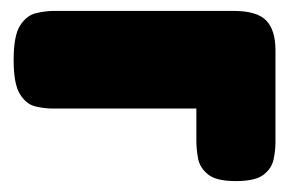

<svg xmlns="http://www.w3.org/2000/svg" viewBox="-20 -439 529 352"><path d="M412 -107Q376 -107 361 -119.5Q346 -132 343 -149Q340 -166 340 -181V-240H76Q61 -240 44.5 -244Q28 -248 16.5 -266.5Q5 -285 5 -329Q5 -374 17 -392.5Q29 -411 46.5 -415Q64 -419 79 -419H408Q451 -419 468 -401.5Q485 -384 485 -347V-178Q485 -163 481.5 -146.5Q478 -130 463 -118.5Q448 -107 412 -107Z"/></svg>

Font: Fredoka Light
Style: Bold
Weight: 700
Version: Version 2.001